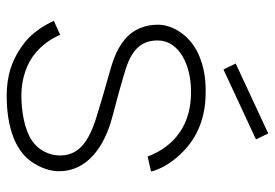

<svg xmlns="http://www.w3.org/2000/svg" viewBox="-144 -662 819 572"><g transform="rotate(90 266.0 -375.5)"><path d="M186.5 -631.2 168.8 -667.7 377.1 -764.6 394.8 -728.1ZM490.6 -415.6C478.1 -466.7 429.2 -524 376 -551C339.6 -569.8 297.9 -578.1 258.3 -578.1C218.8 -579.2 178.1 -574 139.6 -556.2C91.7 -534.4 53.1 -486.5 53.1 -435.4C53.1 -400 65.6 -362.5 97.9 -336.5C132.3 -308.3 170.8 -299 207.3 -288.5C251 -276 284.4 -266.7 310.4 -258.3C383.3 -237.5 442.7 -210.4 442.7 -144.8C442.7 -110.4 426 -79.2 397.9 -60.4C365.6 -38.5 311.5 -29.2 263.5 -29.2C214.6 -29.2 167.7 -44.8 135.4 -72.9C109.4 -95.8 95.8 -116.7 83.3 -144.8L41.7 -126C54.2 -96.9 78.1 -61.5 104.2 -40.6C156.2 1 208.3 14.6 265.6 14.6C320.8 14.6 380.2 5.2 422.9 -22.9C463.5 -47.9 489.6 -99 489.6 -141.7C489.6 -226 415.6 -277.1 328.1 -300C272.9 -314.6 234.4 -325 207.3 -333.3C138.5 -352.1 100 -377.1 100 -435.4C100 -500 176 -536.5 257.3 -534.4C343.8 -534.4 413.5 -491.7 445.8 -405.2Z"/></g></svg>

Font: Manrope Thin
Style: Regular
Weight: 100
Width: 4
Designer: Michael Sharanda
Foundry: Michael Sharanda
Version: Version 2.000;PS 002.000;hotconv 1.0.88;makeotf.lib2.5.64775